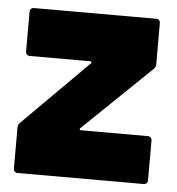

<svg xmlns="http://www.w3.org/2000/svg" viewBox="-43 -558 552 599"><g transform="rotate(5 232.5 -258.5)"><path d="M21 -12V-141Q21 -150 27 -156L232 -361Q234 -363 233 -365Q232 -367 229 -367H39Q34 -367 30.5 -370.5Q27 -374 27 -379V-505Q27 -510 30.5 -513.5Q34 -517 39 -517H423Q428 -517 431.5 -513.5Q435 -510 435 -505V-376Q435 -367 429 -361L216 -156Q214 -154 215 -152Q216 -150 219 -150H429Q434 -150 437.5 -146.5Q441 -143 441 -138V-12Q441 -7 437.5 -3.5Q434 0 429 0H33Q28 0 24.5 -3.5Q21 -7 21 -12Z"/></g></svg>

Font: Barlow GEO ExtraBold
Style: Regular
Weight: 800
Designer: Jeremy Tribby
Foundry: Tribby Type
Version: Version 1.408